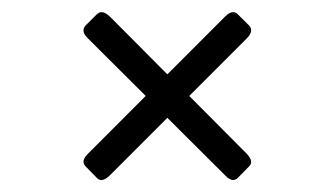

<svg xmlns="http://www.w3.org/2000/svg" viewBox="-20 -469 540 321"><path d="M163.6 -441.4 259.8 -344.7 356.4 -441.4Q363.8 -448.7 369.6 -448.7Q374 -448.7 377.9 -444.8L396 -426.8Q399.9 -422.9 399.9 -418.5Q399.9 -412.1 392.6 -404.8L296.4 -308.6L392.6 -211.9Q399.9 -204.1 399.9 -198.2Q399.9 -193.8 396 -190.4L377.9 -171.9Q374 -168 369.6 -168Q363.8 -168 356.4 -175.8L259.8 -272L163.6 -175.8Q155.8 -168 149.4 -168Q145 -168 141.6 -171.9L123.5 -190.4Q119.6 -194.3 119.6 -198.7Q119.6 -204.6 127 -211.9L223.6 -308.6L127 -404.8Q119.6 -411.6 119.6 -418Q119.6 -422.9 123.5 -426.8L141.6 -444.8Q145.5 -448.7 149.9 -448.7Q155.8 -448.7 163.6 -441.4Z"/></svg>

Font: Caudex
Style: Regular
Weight: 400
Version: Version 1.01